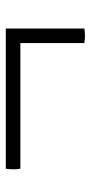

<svg xmlns="http://www.w3.org/2000/svg" viewBox="154 -684 312 660"><g transform="rotate(-90 310.0 -354.0)"><path d="M542 -440H60Q56 -465 60 -490H542ZM542 -490V-220Q517 -216 492 -220V-490Z"/></g></svg>

Font: Poltawski Nowy
Style: Bold
Weight: 700
Designer: Adam Pótawski, Mateusz Machalski, Borys Kosmynka, Ania Wieluska
Foundry: Capitalics.wtf
Version: Version 1.001;gftools[0.9.25]